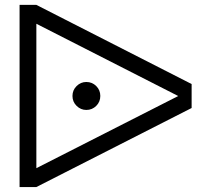

<svg xmlns="http://www.w3.org/2000/svg" viewBox="-20 -775 889 771"><path d="M382.8 -389.6Q382.8 -366.2 366.5 -349.9Q350.1 -333.5 326.7 -333.5Q304.2 -333.5 287.6 -349.9Q271 -366.2 271 -389.6Q271 -413.1 287.6 -429.4Q304.2 -445.8 326.7 -445.8Q350.1 -445.8 366.5 -429.4Q382.8 -413.1 382.8 -389.6ZM126 -755.4 749.5 -437.5 719.2 -377.4 95.2 -695.3ZM126 -23.9 95.2 -84 719.2 -401.4 749.5 -341.3ZM719.2 -437.5H749.5V-341.3H719.2ZM126 -755.4V-23.9H58.6V-755.4Z"/></svg>

Font: Stelpolvo Sans Regula
Style: Regular
Weight: 400
Designer: Itomi Saki
Foundry: Itomi Saki
Version: Version 1.003;December 30, 2023;FontCreator 15.0.0.2927 64-b